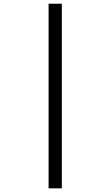

<svg xmlns="http://www.w3.org/2000/svg" viewBox="-20 -780 599 1040"><path d="M314.9 -759.8V240.2H243.2V-759.8Z"/></svg>

Font: Sitara
Style: Bold Italic
Weight: 700
Italic angle: -11°
Designer: Neelakash Kshetrimayum
Foundry: Neelakash Kshetrimayum
Version: Version 1.000;PS Version 1.000;PS 1.0;hotconv 1.;hotconv 1.0